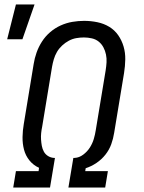

<svg xmlns="http://www.w3.org/2000/svg" viewBox="-20 -836 640 856"><path d="M203 0H39L51 -73H152L154 -88Q129 -99 111.5 -120.5Q94 -142 87 -169Q80 -196 80.5 -225Q81 -254 86 -283L130 -550Q134 -576 143 -601.5Q152 -627 167 -650.5Q182 -674 203.5 -692.5Q225 -711 250.5 -722.5Q276 -734 302.5 -738.5Q329 -743 355 -743Q385 -743 414 -737Q443 -731 467 -716.5Q491 -702 507 -679Q523 -656 531 -628.5Q539 -601 538.5 -571Q538 -541 533 -510L489 -244Q485 -218 476 -193Q467 -168 450 -146.5Q433 -125 410 -109.5Q387 -94 362 -86L360 -73H461L449 0H285L307 -132H313Q333 -133 351 -146.5Q369 -160 380.5 -178Q392 -196 398 -216Q404 -236 407 -256L451 -522Q454 -541 455 -558.5Q456 -576 452.5 -593Q449 -610 441 -625Q433 -640 420 -650.5Q407 -661 389.5 -665Q372 -669 354 -669Q337 -669 320 -666Q303 -663 287 -654.5Q271 -646 257 -633Q243 -620 234 -604.5Q225 -589 220 -572Q215 -555 212 -538L168 -271Q165 -257 163.5 -242.5Q162 -228 163 -213.5Q164 -199 166.5 -185.5Q169 -172 175.5 -160Q182 -148 194 -140.5Q206 -133 220 -132H225ZM12 -661 51 -816H134L80 -661Z"/></svg>

Font: Iosevka HT Extended
Style: Italic
Weight: 400
Width: 7
Italic angle: -9°
Monospace: yes
Designer: Belleve Invis
Foundry: Belleve Invis
Version: Version 32.3.0; ttfautohint (v1.8.4)